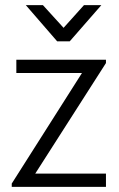

<svg xmlns="http://www.w3.org/2000/svg" viewBox="-20 -732 466 752"><path d="M26 -13 301 -446H44V-498H395V-485L118 -52H395V0H26ZM81 -712H148L229 -623L309 -712H377L253 -570H204Z"/></svg>

Font: Bellota Text
Style: Regular
Weight: 400
Designer: Kemie Guaida
Foundry: Kemie Guaida
Version: Version 4.001